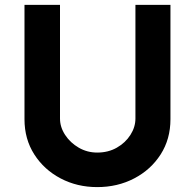

<svg xmlns="http://www.w3.org/2000/svg" viewBox="-20 -756 796 784"><path d="M225 -272Q225 -237 246 -205Q267 -173 301.5 -153Q336 -133 377 -133Q422 -133 457 -153Q492 -173 512.5 -205Q533 -237 533 -272V-736H676V-269Q676 -188 636 -125.5Q596 -63 528 -27.5Q460 8 377 8Q295 8 227.5 -27.5Q160 -63 120 -125.5Q80 -188 80 -269V-736H225Z"/></svg>

Font: Reem Kufi
Style: Bold
Weight: 700
Designer: Khaled Hosny
Version: Version 1.001